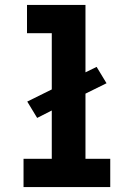

<svg xmlns="http://www.w3.org/2000/svg" viewBox="-20 -755 540 775"><path d="M75 0V-114H189V-309L130 -279L90 -345L189 -394V-621H89V-735H325V-463L370 -485L410 -419L325 -377V-114H425V0Z"/></svg>

Font: Iosevka Slab Heavy
Style: Regular
Weight: 900
Monospace: yes
Designer: Belleve Invis
Foundry: Belleve Invis
Version: Version 11.1.0; ttfautohint (v1.8.3)